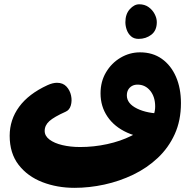

<svg xmlns="http://www.w3.org/2000/svg" viewBox="-20 -875 922 905"><path d="M331.1 10.4Q249.3 10.4 179.5 -16.6Q109.7 -43.7 67.6 -98.2Q25.6 -152.8 25.6 -234.9Q25.6 -310.7 70.3 -371.7Q115.1 -432.8 204.2 -473.7Q228.6 -484.8 248.6 -484.8Q276.8 -484.8 293.3 -467Q309.8 -449.2 315 -424.6Q320.2 -400 313.8 -377.9Q307.3 -355.9 289.1 -348.3Q234.9 -324 212.7 -304.2Q190.6 -284.3 190.6 -258Q190.6 -234.3 213.2 -217.2Q235.8 -200.1 273.7 -191.1Q311.7 -182 357.9 -182Q422.3 -182 485.3 -195.7Q548.2 -209.4 599.2 -234.8Q650.2 -260.1 680.8 -295.1Q711.4 -330.1 711.4 -372.7Q711.4 -418.7 688 -447.4Q664.6 -476.1 628.4 -476.1Q613.2 -476.1 601.9 -469.7Q590.6 -463.2 584.2 -452Q577.9 -440.8 577.9 -425.1Q577.9 -386.8 626.3 -363.1Q674.8 -339.3 749.9 -339.3Q763.1 -339.3 776.1 -340.3Q789 -341.3 802.4 -342.6L775.3 -225.6Q762.6 -224.6 748.4 -223.7Q734.2 -222.8 720.7 -222.8Q639.3 -222.8 579.3 -249.9Q519.2 -277.1 486.6 -325.2Q453.9 -373.3 453.9 -434.8Q453.9 -490.8 479.8 -534.3Q505.7 -577.9 548.4 -603.1Q591.1 -628.3 640.1 -628.3Q699.7 -628.3 742.8 -597.7Q785.9 -567.1 809.4 -513.3Q832.9 -459.6 832.9 -388.9Q832.9 -307 803.7 -242.8Q774.6 -178.6 723.8 -130.8Q673.1 -83.1 608.2 -51.8Q543.2 -20.6 472.1 -5.1Q400.9 10.4 331.1 10.4ZM633.2 -691.7Q611.4 -691.7 597.7 -703.9Q583.9 -716.2 577.4 -734.4Q571 -752.7 571 -770.3Q571 -808.6 591.8 -831.7Q612.6 -854.8 636 -854.8Q661.8 -854.8 680.3 -841.6Q698.8 -828.4 708.9 -808.9Q719.1 -789.4 719.1 -770.8Q719.1 -731.3 693.5 -711.5Q667.9 -691.7 633.2 -691.7Z"/></svg>

Font: Playpen Sans Arabic
Style: Regular
Weight: 400
Designer: Azza Alameddine, Laura Meseguer, Veronika Burian, José Scaglione
Foundry: TypeTogether
Version: Version 2.000